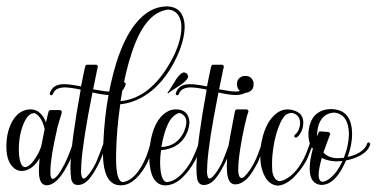

<svg xmlns="http://www.w3.org/2000/svg" viewBox="-21 -581 1181 602"><path d="M119 -176Q110 -217 86 -227Q86 -227 85 -226Q69 -225 57 -202Q38 -164 38 -111Q38 -94 41 -80Q46 -58 57 -57Q76 -57 101 -104Q106 -115 108 -121Q113 -146 119 -176ZM212 -136Q216 -135 217 -131Q217 -119 196 -73Q193 -67 190 -62Q158 -1 126 0Q122 0 119 -1Q101 -6 101 -45Q101 -59 103 -84V-85Q85 -53 57 -46Q52 -45 47 -45Q34 -45 24 -53Q-1 -73 -1 -121Q-1 -173 22 -208Q43 -238 75 -238Q93 -238 105 -226Q117 -215 123 -197Q131 -232 132 -233Q134 -235 136 -236H168Q172 -234 173 -231Q173 -227 168 -212Q163 -194 160 -185Q137 -88 137 -42Q137 -41 137 -40Q137 -21 144 -20Q158 -21 181 -66Q194 -91 208 -133Q210 -136 212 -136Z M181 -317Q199 -317 233 -310Q245 -371 247 -375Q249 -378 251 -378Q251 -378 281 -378Q285 -377 286 -372Q285 -370 280 -345Q274 -316 271 -301Q307 -294 323 -294Q358 -295 364 -319Q366 -322 369 -323Q372 -321 374 -318V-317Q374 -317 373 -317Q365 -284 324 -283Q304 -283 269 -291Q238 -136 234 -66Q233 -47 233 -42Q234 -22 241 -21Q245 -22 249 -25Q264 -40 278 -67Q285 -81 304 -133Q306 -139 311 -136Q313 -133 313 -130Q298 -85 286 -63Q271 -34 257 -18Q241 -1 223 -1Q206 -1 202 -21Q202 -22 202 -23Q200 -35 200 -51Q200 -58 200 -64Q203 -141 232 -300Q199 -307 181 -307Q151 -306 145 -286Q143 -283 140 -282Q136 -283 135 -287V-288Q144 -317 178 -317Q179 -317 181 -317Z M507 -551Q430 -543 388 -402Q384 -391 381 -379Q367 -327 357 -264Q443 -272 505 -372Q516 -390 525 -408Q552 -467 547 -509Q540 -548 507 -551ZM455 -136Q459 -135 460 -131V-130Q447 -64 408 -24Q384 0 359 0Q357 0 356 0Q310 -1 303 -74Q302 -84 302 -94Q302 -95 302 -96Q304 -255 344 -385Q369 -464 405 -508Q448 -561 503 -561Q503 -561 504 -561Q550 -559 557 -511Q558 -503 558 -496Q557 -454 534 -404Q491 -311 419 -273Q388 -257 356 -254Q344 -170 343 -96Q343 -94 343 -91Q343 -82 343 -77Q344 -12 364 -10H365Q408 -18 438 -91Q446 -113 451 -132Q453 -135 455 -136Z M541 -227Q519 -220 506 -193Q492 -163 485 -120Q533 -122 555 -166Q557 -170 558 -174Q572 -210 549 -224Q545 -226 541 -227ZM607 -136Q611 -135 612 -131Q612 -119 592 -80Q587 -71 582 -63Q542 -1 500 0Q495 0 492 0Q449 -6 447 -85Q447 -89 447 -91Q447 -108 449 -125Q460 -205 502 -230Q515 -238 530 -238Q530 -238 531 -238Q566 -238 572 -206Q573 -201 573 -196Q572 -183 568 -171Q552 -128 510 -115Q497 -111 484 -110Q481 -91 481 -71Q482 -14 501 -10Q538 -12 574 -68Q587 -90 603 -133Q605 -136 607 -136ZM550 -318Q568 -332 569 -341Q568 -346 565 -350Q560 -354 556 -354Q546 -353 533 -335Q529 -329 520 -314Q509 -296 504 -290L506 -288Q508 -291 547 -316Q549 -318 550 -318Z M576 -317Q594 -317 628 -310Q640 -371 642 -375Q644 -378 646 -378Q646 -378 676 -378Q680 -377 681 -372Q680 -370 675 -345Q669 -316 666 -301Q702 -294 718 -294Q753 -295 759 -319Q761 -322 764 -323Q767 -321 769 -318V-317Q769 -317 768 -317Q760 -284 719 -283Q699 -283 664 -291Q633 -136 629 -66Q628 -47 628 -42Q629 -22 636 -21Q640 -22 644 -25Q659 -40 673 -67Q680 -81 699 -133Q701 -139 706 -136Q708 -133 708 -130Q693 -85 681 -63Q666 -34 652 -18Q636 -1 618 -1Q601 -1 597 -21Q597 -22 597 -23Q595 -35 595 -51Q595 -58 595 -64Q598 -141 627 -300Q594 -307 576 -307Q546 -306 540 -286Q538 -283 535 -282Q531 -283 530 -287V-288Q539 -317 573 -317Q574 -317 576 -317Z M721 -238H753Q757 -236 758 -233Q758 -233 758 -231Q753 -219 746 -187Q737 -147 732 -113Q726 -74 726 -50Q726 -46 726 -44Q729 -12 746 -28Q761 -43 775 -69Q782 -82 788 -98Q794 -114 797 -123L800 -132Q802 -135 805 -136H806Q809 -134 810 -131L809 -130Q809 -130 790 -78Q787 -70 783 -64Q768 -36 754 -21Q735 -3 717 -3Q714 -3 713 -3Q702 -5 697 -16Q692 -26 691 -41Q690 -50 690 -58Q690 -82 694 -115Q698 -142 716 -234Q718 -237 721 -238ZM748 -343Q768 -343 774 -323Q774 -320 774 -317V-316Q774 -296 754 -291Q751 -290 748 -290Q729 -290 723 -309Q722 -313 722 -317Q722 -336 740 -342Q745 -343 748 -343Z M882 -238Q904 -237 919 -225Q930 -214 930 -197Q930 -182 924 -169Q917 -155 909 -150Q904 -149 902 -152Q901 -156 904 -159Q910 -163 915 -173Q920 -185 920 -197Q919 -211 912 -218Q902 -227 892 -227Q882 -226 874 -220Q865 -211 858 -196Q843 -164 836 -118Q832 -92 832 -70Q832 -54 833 -42Q839 -14 856 -13Q870 -14 891 -30Q909 -45 924 -70Q932 -83 938.5 -99Q945 -115 948 -124L951 -133Q954 -136 957 -136Q961 -134 961 -130Q961 -130 943 -85Q938 -74 932 -65Q919 -44 897 -22Q872 0 850 1Q817 -1 802 -45Q795 -66 795 -93Q795 -109 797 -124Q804 -171 824 -202Q849 -238 881 -238Q882 -238 882 -238Z M988 -86Q978 -51 978 -32Q978 -32 978 -31Q979 -12 990 -11Q1010 -13 1033 -42Q1044 -57 1053 -76Q1041 -75 1033 -75Q1006 -76 988 -86ZM1028 -228Q1028 -228 1027 -228Q987 -226 976 -182Q974 -171 973 -160Q973 -157 974 -155L978 -166Q980 -169 982 -169H983L1010 -167Q1013 -165 1014 -162Q1014 -162 1014 -160Q1013 -158 993 -103Q1009 -85 1038 -85Q1047 -85 1057 -86Q1073 -126 1073 -164Q1071 -222 1028 -228ZM1135 -135Q1139 -133 1140 -130Q1134 -101 1087 -84Q1075 -80 1064 -78Q1034 -8 995 -2Q991 -1 988 -1Q950 -3 950 -52Q950 -79 960 -115Q946 -131 946 -160Q947 -196 965 -218Q985 -239 1018 -239Q1024 -239 1029 -238Q1082 -231 1083 -162Q1083 -126 1069 -89Q1111 -98 1127 -123Q1129 -128 1130 -131Q1132 -134 1135 -135Z"/></svg>

Font: Maria
Style: Christmas
Weight: 400
Designer: Muhammad Yoni
Version: Version 001.000